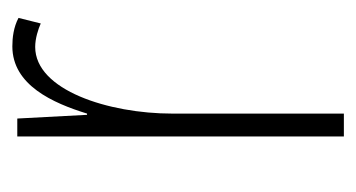

<svg xmlns="http://www.w3.org/2000/svg" viewBox="-153 -424 577 311"><g transform="rotate(-90 135.5 -268.5)"><path d="M216 -537C153 -537 124 -471 107 -416H105L99 -529H70V0H107V-278C107 -381 145 -500 215 -500C229 -500 244 -495 253 -491L262 -527C247 -535 230 -537 216 -537Z"/></g></svg>

Font: Noto Sans Sinhala ExtraCondensed ExtraLight
Style: Regular
Weight: 200
Width: 2
Designer: Jelle Bosma - Monotype Design Team
Foundry: Monotype Imaging Inc.
Version: Version 2.006